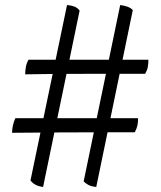

<svg xmlns="http://www.w3.org/2000/svg" viewBox="-20 -734 637 762"><path d="M362 8Q342 6 331 0Q320 -6 312 -14L457 -714Q474 -712 487 -707Q500 -702 507 -694ZM28 -207Q28 -220 31 -235Q34 -250 41 -265H528Q528 -248 525.5 -236.5Q523 -225 515 -209H419Q301 -209 223 -208.5Q145 -208 99 -207.5Q53 -207 28 -207ZM151 8Q134 6 121.5 -0.5Q109 -7 101 -18L246 -714Q262 -713 275 -708Q288 -703 296 -692ZM80 -439Q80 -453 82.5 -467.5Q85 -482 93 -497H569Q569 -480 566.5 -467.5Q564 -455 556 -441H487Q394 -441 320.5 -441Q247 -441 189 -440.5Q131 -440 80 -439Z"/></svg>

Font: Vollkorn Medium
Style: Regular
Weight: 500
Designer: Friedrich Althausen
Foundry: Friedrich Althausen
Version: Version 5.000